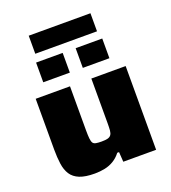

<svg xmlns="http://www.w3.org/2000/svg" viewBox="-154 -977 980 1099"><g transform="rotate(-20 335.5 -427.5)"><path d="M235 8Q177 8 142.5 -6Q108 -20 90.5 -47Q73 -74 67.5 -113.5Q62 -153 62 -200V-510H271V-242Q271 -210 273 -191.5Q275 -173 280.5 -164.5Q286 -156 299 -153.5Q312 -151 333 -151Q357 -151 370.5 -154.5Q384 -158 391 -167.5Q398 -177 399.5 -194Q401 -211 401 -238V-510H610V0H410L406 -60H395Q376 -35 350.5 -19.5Q325 -4 295.5 2Q266 8 235 8ZM135 -584V-704H297V-584ZM376 -584V-704H538V-584ZM148 -753V-863H524V-753Z"/></g></svg>

Font: Saira Expanded ExtraBold
Style: Regular
Weight: 800
Width: 7
Designer: Hector Gatti with collaboration of the Omnibus-Type team
Foundry: Omnibus-Type
Version: Version 1.101